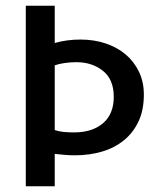

<svg xmlns="http://www.w3.org/2000/svg" viewBox="-20 -650 565 670"><path d="M70 -630H171V-500Q213 -512 261 -512Q308 -512 348.5 -498.5Q389 -485 418.5 -460Q448 -435 465 -399.5Q482 -364 482 -320Q482 -266 463.5 -226.5Q445 -187 412.5 -160.5Q380 -134 336 -121Q292 -108 240 -108Q226 -108 206.5 -109.5Q187 -111 171 -113V0H70ZM171 -196Q187 -191 202.5 -189.5Q218 -188 239 -188Q302 -188 339.5 -220Q377 -252 377 -312Q377 -373 339 -403Q301 -433 247 -433Q225 -433 205 -430Q185 -427 171 -422Z"/></svg>

Font: Ek Mukta Medium
Style: Regular
Weight: 500
Designer: Girish Dalvi and Yashodeep Gholap
Foundry: Ek Type
Version: Version 2.538;PS 1.002;hotconv 16.6.51;makeotf.lib2.5.65220;